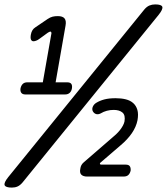

<svg xmlns="http://www.w3.org/2000/svg" viewBox="-94 -800 756 870"><path d="M-40 50Q-69 50 -73 39Q-77 28 -57 3L560 -757Q571 -770 583 -775Q595 -780 609 -780Q638 -780 641.5 -769Q645 -758 625 -733L8 27Q-3 40 -14.5 45Q-26 50 -40 50ZM301 0Q283 0 274.5 -8.5Q266 -17 270 -36Q271 -44 274.5 -51Q278 -58 285 -64L412 -174Q422 -182 432 -191.5Q442 -201 449.5 -210.5Q457 -220 462.5 -230Q468 -240 470 -249Q475 -278 461 -290Q447 -302 421 -302Q405 -302 390 -298Q375 -294 362 -286Q350 -280 340.5 -283.5Q331 -287 326 -297Q322 -307 327 -317.5Q332 -328 342 -334Q358 -344 379 -349.5Q400 -355 430 -355Q455 -355 475.5 -350Q496 -345 509.5 -333Q523 -321 528.5 -302Q534 -283 529 -255Q523 -225 503.5 -196.5Q484 -168 453 -142L360 -62Q358 -59 359 -56.5Q360 -54 366 -54H476Q489 -54 494 -47Q499 -40 498 -27Q495 -14 487.5 -7Q480 0 466 0ZM21 -372Q8 -372 2.5 -379.5Q-3 -387 -1 -400Q2 -413 9.5 -420Q17 -427 30 -427H100L138 -643Q140 -650 138.5 -653.5Q137 -657 134 -657Q132 -657 129.5 -655.5Q127 -654 123 -652L86 -625Q77 -618 69.5 -615.5Q62 -613 58 -613Q50 -613 46.5 -620.5Q43 -628 46 -644Q48 -655 53 -663Q58 -671 66 -676L122 -714Q134 -722 144.5 -724.5Q155 -727 168 -727Q190 -727 198.5 -716.5Q207 -706 203 -684L158 -427H210Q224 -427 229 -420Q234 -413 232 -400Q230 -387 222 -379.5Q214 -372 201 -372Z"/></svg>

Font: Maple Mono Normal NL
Style: Italic
Weight: 400
Italic angle: -10°
Monospace: yes
Designer: subframe7536
Version: Version 7.000